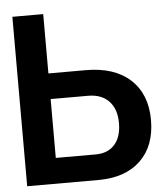

<svg xmlns="http://www.w3.org/2000/svg" viewBox="-52 -760 695 806"><g transform="rotate(-5 296.0 -357.0)"><path d="M30 -714H160V-464H318Q438 -464 505 -402.5Q572 -341 572 -232Q572 -123 508 -61.5Q444 0 330 0H30ZM328 -108Q380 -108 408.5 -140.5Q437 -173 437 -231Q437 -290 405.5 -323Q374 -356 318 -356H160V-108Z"/></g></svg>

Font: Non Bureau Medium
Style: Regular
Weight: 500
Designer: Jona Saucedo
Foundry: Non Foundry
Version: Version 1.000; ttfautohint (v1.8.4)